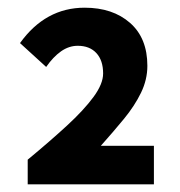

<svg xmlns="http://www.w3.org/2000/svg" viewBox="-20 -908 468 499"><path d="M52 -429V-493Q110 -541 154 -581.5Q198 -622 223 -656Q248 -690 248 -717Q248 -751 230.5 -770Q213 -789 182 -789Q159 -789 138.5 -774.5Q118 -760 100 -734L32 -796Q65 -842 107 -865Q149 -888 200 -888Q273 -888 318 -848.5Q363 -809 363 -737Q363 -701 346.5 -667Q330 -633 302.5 -599.5Q275 -566 242 -529H380V-429Z"/></svg>

Font: Noto Sans KR Thin ExtraBold
Style: Regular
Weight: 800
Version: Version 2.004-H2;hotconv 1.0.118;makeotfexe 2.5.65603